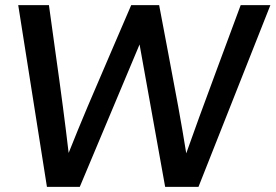

<svg xmlns="http://www.w3.org/2000/svg" viewBox="-20 -731 1078 751"><path d="M163.6 0 51.3 -710.9H171.4Q179.2 -651.4 196.3 -530.8Q213.4 -410.2 225.8 -315.2Q238.3 -220.2 248.5 -132.8Q283.2 -220.2 323.7 -316.2Q364.3 -412.1 415.5 -530.3Q466.8 -648.4 493.2 -710.9H602.5Q612.8 -654.8 636.5 -531.2Q660.2 -407.7 677.2 -313.7Q694.3 -219.7 708.5 -131.3Q749 -246.6 829.3 -462.6Q909.7 -678.7 921.4 -710.9H1037.6L756.3 0H626L525.9 -557.1L292 0Z"/></svg>

Font: Muli
Style: Semi-BoldItalic
Weight: 600
Italic angle: -7°
Designer: Vernon Adams
Foundry: newtypography
Version: Version 2.0; ttfautohint (v1.00rc1.2-2d82) -l 8 -r 50 -G 200